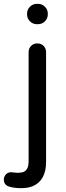

<svg xmlns="http://www.w3.org/2000/svg" viewBox="-66 -740 343 1000"><path d="M-8 157 22 160Q53 160 63 152Q83 139 83 101V-468Q83 -488 96 -501Q109 -514 128.5 -514Q148 -514 161 -501Q174 -488 174 -468V103Q174 200 104 230Q79 240 43 240Q7 240 -19.5 231.5Q-46 223 -46 195Q-46 180 -35.5 168.5Q-25 157 -8 157ZM183 -665Q183 -644 168 -629Q153 -614 132 -614H126Q105 -614 90 -629Q75 -644 75 -665V-669Q75 -690 90 -705Q105 -720 126 -720H132Q153 -720 168 -705Q183 -690 183 -669Z"/></svg>

Font: Varela Round
Style: Regular
Weight: 400
Designer: Joe Prince
Foundry: Joe Prince
Version: Version 1.000